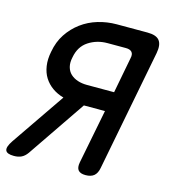

<svg xmlns="http://www.w3.org/2000/svg" viewBox="-130 -822 839 924"><g transform="rotate(15 290.0 -360.0)"><path d="M410 -411 444 -589Q449 -610 440 -620.5Q431 -631 410 -631H318Q266 -631 224.5 -604Q183 -577 173 -521Q167 -494 172.5 -473Q178 -452 192.5 -438.5Q207 -425 228 -418Q249 -411 275 -411ZM181 -323Q149 -332 124.5 -349.5Q100 -367 84.5 -391.5Q69 -416 64 -449Q59 -482 67 -521Q76 -572 101.5 -610.5Q127 -649 163.5 -676Q200 -703 245 -716.5Q290 -730 338 -730H491Q535 -730 551 -709.5Q567 -689 559 -646L442 -42Q437 -15 422 -2.5Q407 10 380 10Q354 10 343.5 -2.5Q333 -15 338 -42L391 -312H286L89 -23Q76 -5 60.5 2.5Q45 10 23 10Q-12 10 -18.5 -6Q-25 -22 -2 -56Z"/></g></svg>

Font: Maple Mono NL Medium
Style: Italic
Weight: 500
Italic angle: -10°
Monospace: yes
Designer: subframe7536
Version: Version 7.000